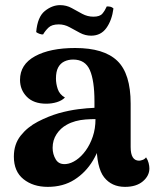

<svg xmlns="http://www.w3.org/2000/svg" viewBox="-20 -718 608 748"><path d="M467 10Q415 10 385.5 -27.5Q356 -65 356 -161V-199L380 -194Q370 -139 342 -92.5Q314 -46 270 -18Q226 10 166 10Q109 10 71.5 -20Q34 -50 34 -108Q34 -156 60.5 -189.5Q87 -223 127.5 -244Q168 -265 209 -277Q249 -288 284.5 -292.5Q320 -297 348 -298V-323Q348 -404 330 -445Q312 -486 265 -486Q246 -486 230.5 -478.5Q215 -471 206.5 -455Q198 -439 198 -412Q198 -392 205 -371Q212 -350 233 -338Q221 -326 201.5 -320Q182 -314 160 -314Q111 -314 84.5 -341Q58 -368 58 -407Q58 -467 116.5 -499Q175 -531 273 -531Q385 -531 437 -481Q489 -431 489 -314V-145Q489 -92 522 -92Q527 -92 535.5 -95Q544 -98 549 -105Q556 -95 559 -83Q562 -71 562 -62Q562 -33 536.5 -11.5Q511 10 467 10ZM238 -79Q257 -81 277 -94.5Q297 -108 314 -131.5Q331 -155 341.5 -186Q352 -217 352 -254Q333 -254 313 -252.5Q293 -251 274.5 -246Q256 -241 240 -232Q216 -219 200.5 -195.5Q185 -172 185 -142Q185 -117 197.5 -96.5Q210 -76 238 -79ZM422 -685Q416 -639 394.5 -609Q373 -579 335 -579Q312 -579 291.5 -590Q271 -601 251 -612Q231 -623 209 -623Q182 -623 169 -610.5Q156 -598 148 -584Q143 -583 134.5 -586Q126 -589 121 -593Q126 -652 154.5 -675Q183 -698 214 -698Q239 -698 259.5 -686.5Q280 -675 300.5 -664Q321 -653 344 -653Q369 -653 379 -665Q389 -677 396 -693Q405 -693 411 -691.5Q417 -690 422 -685Z"/></svg>

Font: Arima Thin
Style: Regular
Weight: 100
Designer: Joana Correia and Natanael Gama
Foundry: NDISCOVER
Version: Version 1.101;gftools[0.9.23]